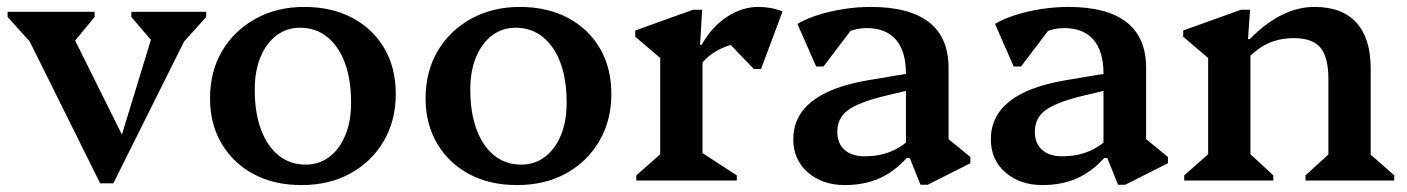

<svg xmlns="http://www.w3.org/2000/svg" viewBox="-20 -521 4061 554"><path d="M269 8 43 -447H84V-381L2 -472V-487H253V-472L183 -387H172V-454L346 -104H323L434 -467V-396H424L359 -472V-487H575V-472L493 -381V-447H534L307 8Z M850 13Q771 13 712 -18.5Q653 -50 619.5 -106.5Q586 -163 586 -237Q586 -315 621 -374Q656 -433 717.5 -467Q779 -501 858 -501Q937 -501 996.5 -469.5Q1056 -438 1089 -381.5Q1122 -325 1122 -250Q1122 -173 1087 -113.5Q1052 -54 991 -20.5Q930 13 850 13ZM862 -46Q901 -46 930.5 -68.5Q960 -91 976.5 -131Q993 -171 993 -224Q993 -292 975 -340Q957 -388 924 -414.5Q891 -441 846 -441Q807 -441 777.5 -418.5Q748 -396 731.5 -356Q715 -316 715 -263Q715 -196 733 -147.5Q751 -99 784 -72.5Q817 -46 862 -46Z M1472 13Q1393 13 1334 -18.5Q1275 -50 1241.5 -106.5Q1208 -163 1208 -237Q1208 -315 1243 -374Q1278 -433 1339.5 -467Q1401 -501 1480 -501Q1559 -501 1618.5 -469.5Q1678 -438 1711 -381.5Q1744 -325 1744 -250Q1744 -173 1709 -113.5Q1674 -54 1613 -20.5Q1552 13 1472 13ZM1484 -46Q1523 -46 1552.5 -68.5Q1582 -91 1598.5 -131Q1615 -171 1615 -224Q1615 -292 1597 -340Q1579 -388 1546 -414.5Q1513 -441 1468 -441Q1429 -441 1399.5 -418.5Q1370 -396 1353.5 -356Q1337 -316 1337 -263Q1337 -196 1355 -147.5Q1373 -99 1406 -72.5Q1439 -46 1484 -46Z M1816 0V-15L1901 -90L1885 -62V-385L1928 -317L1813 -415V-433L1980 -493H2006L2000 -392H2007V-61L1992 -89L2106 -15V0ZM1997 -327 1992 -392H2005Q2033 -443 2077 -472Q2121 -501 2168 -501Q2206 -501 2238 -488L2176 -322H2155L2057 -424L2153 -400Q2101 -400 2060 -380.5Q2019 -361 1997 -327Z M2636 12 2605 -65H2594V-309Q2594 -373 2565 -406.5Q2536 -440 2480 -440Q2450 -440 2422.5 -427Q2395 -414 2378 -391L2382 -478H2469L2356 -329H2335L2281 -452Q2306 -467 2341 -478Q2376 -489 2415 -495Q2454 -501 2493 -501Q2604 -501 2660.5 -457Q2717 -413 2717 -325V-90L2675 -154L2780 -68V-50L2657 12ZM2418 13Q2353 13 2311 -23.5Q2269 -60 2269 -119Q2269 -252 2482 -289L2625 -313V-266L2528 -243Q2456 -225 2426 -202.5Q2396 -180 2396 -141Q2396 -107 2417 -88.5Q2438 -70 2475 -70Q2556 -70 2609 -123V-65H2596Q2560 -25 2516.5 -6Q2473 13 2418 13Z M3206 12 3175 -65H3164V-309Q3164 -373 3135 -406.5Q3106 -440 3050 -440Q3020 -440 2992.5 -427Q2965 -414 2948 -391L2952 -478H3039L2926 -329H2905L2851 -452Q2876 -467 2911 -478Q2946 -489 2985 -495Q3024 -501 3063 -501Q3174 -501 3230.5 -457Q3287 -413 3287 -325V-90L3245 -154L3350 -68V-50L3227 12ZM2988 13Q2923 13 2881 -23.5Q2839 -60 2839 -119Q2839 -252 3052 -289L3195 -313V-266L3098 -243Q3026 -225 2996 -202.5Q2966 -180 2966 -141Q2966 -107 2987 -88.5Q3008 -70 3045 -70Q3126 -70 3179 -123V-65H3166Q3130 -25 3086.5 -6Q3043 13 2988 13Z M3747 0V-15L3829 -90L3813 -62V-293Q3813 -356 3790 -383.5Q3767 -411 3713 -411Q3672 -411 3638.5 -395.5Q3605 -380 3573 -345V-408H3586Q3677 -501 3773 -501Q3853 -501 3894 -455.5Q3935 -410 3935 -323V-61L3919 -89L4003 -15V0ZM3397 0V-15L3482 -90L3466 -61V-397L3509 -317L3394 -415V-433L3561 -493H3587L3581 -408H3588V-61L3573 -90L3654 -15V0Z"/></svg>

Font: Platypi Light Medium
Style: Regular
Weight: 500
Version: Version 1.200